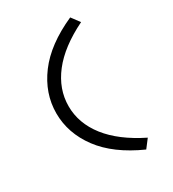

<svg xmlns="http://www.w3.org/2000/svg" viewBox="-209 -813 1002 1111"><g transform="rotate(-30 292.5 -258.0)"><path d="M436 183Q261 105 175.5 -10Q90 -125 90 -258Q90 -391 176 -506Q262 -621 437 -699L478 -644Q325 -569 248.5 -470.5Q172 -372 172 -258Q172 -144 249 -45.5Q326 53 478 128Z"/></g></svg>

Font: Lexend Peta Light
Style: Regular
Weight: 300
Version: Version 1.007